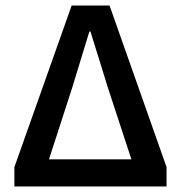

<svg xmlns="http://www.w3.org/2000/svg" viewBox="-20 -674 654 694"><path d="M32 0H582V-70L376 -654H239L32 -70ZM157 -98 241 -357 303 -560H307L370 -357L455 -98Z"/></svg>

Font: DAIFUKU Sans Semibold
Style: Regular
Weight: 600
Designer: Original font ‘Source Sans 3’ : Paul D. Hunt
Foundry: Daifuku
Version: Version 1.000